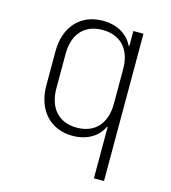

<svg xmlns="http://www.w3.org/2000/svg" viewBox="-110 -650 820 919"><g transform="rotate(15 300.0 -190.0)"><path d="M440 180H490V-550H440V-475H437C412 -528 358 -560 287 -560C177 -560 105 -481 105 -361V-190C105 -70 177 10 287 10C358 10 412 -22 437 -75H440ZM297 -33C208 -33 155 -92 155 -190V-361C155 -459 208 -517 297 -517C387 -517 440 -459 440 -361V-190C440 -92 388 -33 297 -33Z"/></g></svg>

Font: JetBrains Mono Thin
Style: Regular
Weight: 100
Monospace: yes
Designer: Philipp Nurullin, Konstantin Bulenkov
Foundry: JetBrains
Version: Version 2.305